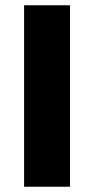

<svg xmlns="http://www.w3.org/2000/svg" viewBox="-20 -708 357 728"><path d="M71.4 0V-688H245.4V0Z"/></svg>

Font: Saira Thin
Style: Regular
Weight: 100
Designer: Hector Gatti with collaboration of the Omnibus-Type team
Foundry: Omnibus-Type
Version: Version 1.101